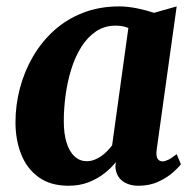

<svg xmlns="http://www.w3.org/2000/svg" viewBox="-20 -584 619 614"><path d="M481 -105Q478.5 -84.5 484 -76.2Q489.5 -68 500 -68Q507.5 -68 518 -73Q528.5 -78 545 -91L558.5 -59Q552.5 -50 534.2 -33.5Q516 -17 487.5 -3.5Q459 10 423 10Q391.5 10 371.2 -5.5Q351 -21 349 -51L350.5 -65.5Q335.5 -46.5 313.2 -29.2Q291 -12 262.8 -1Q234.5 10 199 10Q141.5 10 103.8 -17.2Q66 -44.5 47.8 -90.5Q29.5 -136.5 29.5 -192.5Q29.5 -248.5 43.8 -302.2Q58 -356 85.5 -403.2Q113 -450.5 153.2 -486.8Q193.5 -523 245.8 -543.2Q298 -563.5 361 -563.5Q389 -563.5 420 -557Q451 -550.5 472.5 -543L545 -563.5ZM390.5 -494.5Q381.5 -498.5 371.2 -500.2Q361 -502 350 -502Q314 -502 286.8 -483.5Q259.5 -465 239.8 -433.5Q220 -402 207.8 -362.2Q195.5 -322.5 189.8 -279.8Q184 -237 184 -196.5Q184 -155.5 193.2 -126.8Q202.5 -98 219 -83.2Q235.5 -68.5 257.5 -68.5Q270 -68.5 281.2 -72.8Q292.5 -77 302.8 -84Q313 -91 322 -100.2Q331 -109.5 338.5 -119Z"/></svg>

Font: Merriweather 28pt ExtraBold
Style: Italic
Weight: 800
Italic angle: -7.8°
Version: Version 2.101